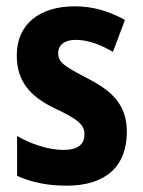

<svg xmlns="http://www.w3.org/2000/svg" viewBox="-20 -577 452 607"><path d="M381 -160C381 -247 333 -290 257 -329C181 -369 164 -380 164 -409C164 -435 184 -451 220 -451C258 -451 300 -435 337 -413L375 -514C324 -542 274 -557 216 -557C104 -557 33 -500 33 -402C33 -319 76 -272 152 -235C231 -198 247 -181 247 -152C247 -120 225 -103 181 -103C133 -103 77 -122 34 -147V-21C81 0 131 10 191 10C314 10 381 -51 381 -160Z"/></svg>

Font: Noto Sans Lao Looped Condensed
Style: Bold
Weight: 700
Width: 3
Designer: Mark Frömberg, Ben Mitchell
Foundry: The Fontpad Ltd
Version: Version 1.002